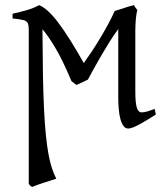

<svg xmlns="http://www.w3.org/2000/svg" viewBox="-20 -489 644 753"><path d="M591.3 -40Q576.7 -30.8 561 -21Q545.4 -11.2 530.8 -3.2Q516.1 4.9 503.7 10Q491.2 15.1 482.9 15.1Q471.7 15.1 464.4 5.1Q457 -4.9 452.4 -21.5Q447.8 -38.1 445.8 -60.1Q443.8 -82 443.8 -105.5V-375Q426.8 -352.1 410.2 -325.7Q393.6 -299.3 378.2 -272.9Q362.8 -246.6 349.1 -221.7Q335.4 -196.8 324.7 -176.8Q316.9 -172.4 303 -166.3Q289.1 -160.2 279.8 -155.8L260.3 -170.9Q225.1 -254.9 195.3 -304.2Q165.5 -353.5 146.5 -374Q147 -272.5 148.4 -194.6Q149.9 -116.7 152.8 -57.9Q155.8 1 160.2 43.5Q164.6 85.9 170.4 117.2Q176.3 148.4 183.8 170.9Q191.4 193.4 200.7 211.9Q178.2 219.2 152.6 227.3Q127 235.4 106.4 244.1Q101.1 241.7 98.9 239.3Q96.7 236.8 92.8 232.4V-372.6Q92.8 -387.7 89.8 -396.2Q86.9 -404.8 74.7 -409.7Q50.8 -415 29.3 -416.5V-435.1Q60.1 -441.9 85.9 -449.5Q111.8 -457 133.3 -468.8Q166.5 -456.1 209.5 -398.9Q252.4 -341.8 308.6 -241.7Q323.7 -262.7 340.6 -288.1Q357.4 -313.5 373.5 -340.3Q389.6 -367.2 404.3 -394.3Q418.9 -421.4 429.7 -445.8Q452.1 -452.6 468.8 -458.3Q485.4 -463.9 504.9 -468.8L509.3 -462.4L509.8 -461.4L518.6 -449.7Q515.1 -437 513.2 -418.9Q511.2 -400.9 510.7 -370.6V-130.9Q510.7 -85.4 516.6 -66.9Q522.5 -48.3 534.7 -48.3Q545.4 -48.3 557.9 -52Q570.3 -55.7 586.4 -62Z"/></svg>

Font: Noto Serif Devanagari
Style: Bold
Weight: 700
Designer: Monotype Design Team
Foundry: Monotype Imaging Inc.
Version: Version 1.01